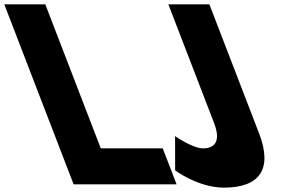

<svg xmlns="http://www.w3.org/2000/svg" viewBox="-263 -845 1372 880"><path d="M696.7 -825H508.7L718.2 -281C750.2 -198 721.9 -165 667.9 -165C619.9 -165 539.4 -221 539.4 -221L539.8 -64C539.8 -64 645.3 15 763.3 15C928.3 15 987.1 -71 924.7 -233ZM-55.3 -825H-243.3L74.5 0H546.5L482.9 -165H198.9Z"/></svg>

Font: Hussar
Style: BdOpOblFour
Weight: 700
Foundry: Cannot Into Space Fonts
Version: Version 2.00